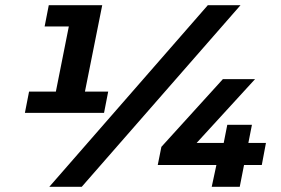

<svg xmlns="http://www.w3.org/2000/svg" viewBox="-20 -720 1084 740"><path d="M181 -295 254 -662 294 -618H152L168 -700H374L293 -295ZM76 -285 92 -367H397L381 -285ZM170 0 781 -700H907L295 0ZM588 -84 602 -154 839 -415H963L724 -154L673 -169H1005L989 -84ZM796 0 814 -84 842 -168 856 -239H951L904 0Z"/></svg>

Font: MOST Montserrat
Style: Bold Italic
Weight: 700
Italic angle: -11.3°
Designer: Julieta Ulanovsky
Foundry: Julieta Ulanovsky
Version: Version 8.000;March 11, 2024;FontCreator 15.0.0.2926 64-bit